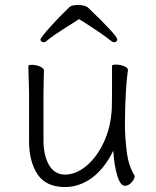

<svg xmlns="http://www.w3.org/2000/svg" viewBox="-20 -740 630 773"><path d="M267 -643Q190 -595 166 -574Q162 -570 156 -570Q150 -570 146.5 -573Q143 -576 143 -581Q143 -588 182.5 -632Q222 -676 260 -712Q270 -720 295 -720Q308 -720 319 -717Q330 -714 335 -709Q452 -597 452 -581Q452 -576 448.5 -573Q445 -570 439 -570Q433 -570 429 -574Q397 -600 324 -647Q321 -649 298 -663ZM109 -479Q126 -479 141.5 -472Q157 -465 157 -456Q157 -435 156 -419L155 -368V-175Q155 -114 177.5 -75.5Q200 -37 242 -37Q285 -37 327 -71.5Q369 -106 397.5 -166.5Q426 -227 430 -301Q431 -322 431 -395V-475Q431 -480 447 -480Q464 -480 479.5 -473.5Q495 -467 495 -459V-457Q491 -434 487 -373.5Q483 -313 483 -237Q483 -191 490 -131.5Q497 -72 522 -33Q522 -32 522 -29Q522 -19 509.5 -5.5Q497 8 483 8Q465 8 452.5 -31.5Q440 -71 436 -133Q400 -60 349.5 -23.5Q299 13 242 13Q165 13 131 -38.5Q97 -90 97 -171V-368L96 -406L94 -474Q94 -479 109 -479Z"/></svg>

Font: JyunsaiKaai Light
Style: Regular
Weight: 300
Designer: Fontworks Inc.
Version: Version 0.030;April 7, 2024;FontCreator 14.0.0.2901 64-bit